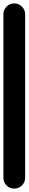

<svg xmlns="http://www.w3.org/2000/svg" viewBox="-20 -1110 168 1130"><path d="M0 -64H128V-1026H0ZM64 -128Q37 -128 18.5 -109Q0 -90 0 -64Q0 -37 18.5 -18.5Q37 0 64 0Q90 0 109 -18.5Q128 -37 128 -64Q128 -90 109 -109Q90 -128 64 -128ZM64 -1090Q37 -1090 18.5 -1071Q0 -1052 0 -1026Q0 -999 18.5 -980.5Q37 -962 64 -962Q90 -962 109 -980.5Q128 -999 128 -1026Q128 -1052 109 -1071Q90 -1090 64 -1090Z"/></svg>

Font: Wavefont
Style: Bold
Weight: 700
Version: Version 3.004;gftools[0.9.33]